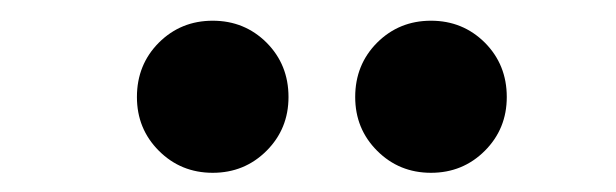

<svg xmlns="http://www.w3.org/2000/svg" viewBox="-20 -800 610 190"><path d="M115.5 -704Q115.5 -736 137.2 -757.8Q159 -779.5 190.5 -779.5Q222 -779.5 243.8 -757.8Q265.5 -736 265.5 -704Q265.5 -672.5 243.8 -650.8Q222 -629 190.5 -629Q159 -629 137.2 -650.8Q115.5 -672.5 115.5 -704ZM331.5 -704Q331.5 -736 353.2 -757.8Q375 -779.5 406.5 -779.5Q438 -779.5 459.8 -757.8Q481.5 -736 481.5 -704Q481.5 -672.5 459.8 -650.8Q438 -629 406.5 -629Q375 -629 353.2 -650.8Q331.5 -672.5 331.5 -704Z"/></svg>

Font: League Mono Narrow SemiBold
Style: Regular
Weight: 600
Width: 3
Designer: Tyler Finck
Foundry: The League of Moveable Type / Tyler Finck
Version: Version 2.210